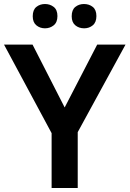

<svg xmlns="http://www.w3.org/2000/svg" viewBox="-20 -936 645 956"><path d="M302 -401 464 -714H605L367 -278V0H237V-273L0 -714H142ZM143 -855Q143 -887 161 -901.5Q179 -916 204 -916Q229 -916 247.5 -901.5Q266 -887 266 -856Q266 -825 247.5 -810Q229 -795 204 -795Q179 -795 161 -810Q143 -825 143 -855ZM337 -855Q337 -887 355 -901.5Q373 -916 398 -916Q424 -916 442 -901.5Q460 -887 460 -856Q460 -825 442 -810Q424 -795 399 -795Q373 -795 355 -810Q337 -825 337 -855Z"/></svg>

Font: Noto Sans Nag Mundari SemiBold
Style: Regular
Weight: 600
Version: Version 1.000